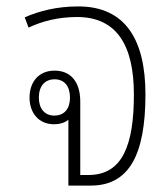

<svg xmlns="http://www.w3.org/2000/svg" viewBox="-20 -578 522 598"><path d="M193 0H263C382 0 433 -96 433 -284C433 -452 372 -558 224 -558C157 -558 103 -544 57 -524L69 -492C111 -512 162 -525 220 -525C344 -525 397 -436 397 -284C397 -127 362 -33 256 -33H230V-262C230 -321 202 -358 150 -358C100 -358 72 -322 72 -274C72 -226 101 -191 148 -191C167 -191 182 -196 193 -205ZM149 -218C119 -218 101 -240 101 -274C101 -309 119 -331 150 -331C181 -331 198 -309 198 -274C198 -240 181 -218 149 -218Z"/></svg>

Font: Noto Sans Thai Looped SemiCondensed ExtraLight
Style: Regular
Weight: 200
Width: 4
Designer: Sasikarn Vongin, Ben Mitchell
Foundry: The Fontpad Ltd
Version: Version 1.001